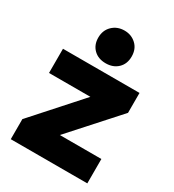

<svg xmlns="http://www.w3.org/2000/svg" viewBox="-184 -865 876 969"><g transform="rotate(30 254.0 -381.0)"><path d="M31 0V-117L272 -386H31V-527H477V-411L235 -142H477V0ZM254 -571Q210 -571 183.5 -597Q157 -623 157 -665Q157 -708 185 -735Q213 -762 255 -762Q295 -762 323 -736Q351 -710 351 -666Q351 -623 324 -597Q297 -571 254 -571Z"/></g></svg>

Font: Onest ExtraBold
Style: Regular
Weight: 800
Designer: Dmitri Voloshin, Andrey Kudryavtsev
Foundry: Dmitri Voloshin, Andrey Kudryavtsev
Version: Version 1.000;gftools[0.9.33]